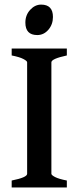

<svg xmlns="http://www.w3.org/2000/svg" viewBox="-20 -830 357 850"><path d="M31.7 0V-30.8Q100.1 -44.4 100.1 -60.5V-554.2Q100.1 -560.1 83.5 -568.8Q66.9 -577.6 31.7 -584.5V-615.2H275.9V-584.5Q207.5 -569.8 207.5 -554.2V-60.5Q207.5 -54.7 224.1 -46.1Q240.7 -37.6 275.9 -30.8V0ZM145 -674.8Q92.3 -674.8 92.3 -730Q92.3 -763.2 113.5 -786.4Q134.8 -809.6 162.1 -809.6Q214.4 -809.6 214.4 -754.9Q214.4 -721.7 194.1 -698.2Q173.8 -674.8 145 -674.8Z"/></svg>

Font: David Libre Medium
Style: Regular
Weight: 500
Designer: Ismar David, J. Victor Gaultney, Annie Olsen and Meir Sadan
Foundry: Monotype Imaging Inc. & SIL International
Version: Version 1.100; ttfautohint (v1.8.4.7-5d5b)